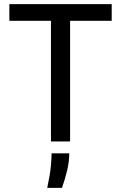

<svg xmlns="http://www.w3.org/2000/svg" viewBox="-20 -680 582 923"><path d="M225 0V-660H317V0ZM25 -580V-660H517V-580ZM207 223Q221 159 224.5 119Q228 79 228 57H313Q313 96 303 138.5Q293 181 278 223Z"/></svg>

Font: Bricolage Grotesque 18pt
Style: Regular
Weight: 400
Version: Version 1.001;gftools[0.9.33.dev8+g029e19f]